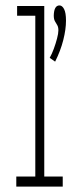

<svg xmlns="http://www.w3.org/2000/svg" viewBox="-20 -687 290 707"><path d="M40 0V-37H110V-629H43V-665H143V-37H211V0ZM183 -460 163 -474Q171 -488 178 -507Q185 -526 190 -545Q195 -564 195 -575Q195 -587 191 -594Q187 -601 182.5 -608.5Q178 -616 178 -630Q179 -667 199 -667Q209 -667 216 -653.5Q223 -640 223 -611Q223 -579 213 -539.5Q203 -500 183 -460Z"/></svg>

Font: Inconsolata UltraCondensed Light
Style: Regular
Weight: 300
Width: 1
Monospace: yes
Designer: Raph Levien, Cyreal, Brenton Simpson
Foundry: Raph Levien, Cyreal, Google
Version: Version 3.001; ttfautohint (v1.8.2.53-6de2)